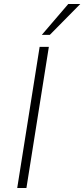

<svg xmlns="http://www.w3.org/2000/svg" viewBox="-20 -939 421 959"><path d="M66 0 178 -705H224L112 0ZM189 -765 321 -919H381L229 -765Z"/></svg>

Font: Nunito Sans 7pt Condensed ExtraLight
Style: Italic
Weight: 250
Width: 3
Italic angle: -9°
Designer: Vernon Adams
Foundry: Vernon Adams
Version: Version 3.101;gftools[0.9.27]